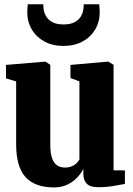

<svg xmlns="http://www.w3.org/2000/svg" viewBox="-20 -848 608 880"><path d="M429.5 10Q393.5 10 377.8 -5.8Q362 -21.5 362 -51V-73.5Q350 -50.5 331 -31.5Q312 -12.5 286.2 -0.8Q260.5 11 228 11Q140.5 11 97.2 -36Q54 -83 54 -187V-475L7.5 -488.5V-550.5L186.5 -565.5H188.5L210.5 -551V-185Q210.5 -146.5 218.5 -123.5Q226.5 -100.5 241.5 -90.2Q256.5 -80 278.5 -80Q293 -80 305.2 -84.2Q317.5 -88.5 327.2 -96.8Q337 -105 344 -117V-475L303 -490.5V-550.5L473 -565.5H476.5L500.5 -551V-67.5L552.5 -67V-5Q534.5 -1.5 501.5 4.2Q468.5 10 429.5 10ZM271 -637.5Q221.5 -637.5 184.2 -657.5Q147 -677.5 126 -712.5Q105 -747.5 105 -792Q105 -802.5 105.8 -812Q106.5 -821.5 107.5 -828.5H178.5Q178.5 -824 178.8 -818.8Q179 -813.5 179.5 -808Q182 -789.5 191.5 -773Q201 -756.5 220.5 -746.2Q240 -736 271 -736Q302.5 -736 321.8 -746.2Q341 -756.5 350.8 -773Q360.5 -789.5 362.5 -808Q363.5 -813.5 363.5 -818.8Q363.5 -824 363.5 -828.5H434.5Q435.5 -821.5 436.2 -812Q437 -802.5 437 -792Q437 -747.5 416 -712.5Q395 -677.5 357.8 -657.5Q320.5 -637.5 271 -637.5Z"/></svg>

Font: Merriweather 24pt SemiCondensed Black
Style: Regular
Weight: 900
Width: 4
Designer: Eben Sorkin
Foundry: Eben Sorkin
Version: Version 2.100